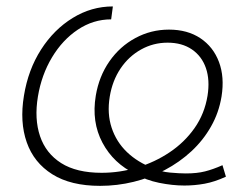

<svg xmlns="http://www.w3.org/2000/svg" viewBox="-20 -572 791 603"><path d="M294.4 11.7Q202.1 11.7 144.3 -24.7Q86.4 -61 64 -125Q41.5 -189 55.2 -271.5Q68.4 -353 108.9 -416.3Q149.4 -479.5 208.3 -515.6Q267.1 -551.8 334.5 -551.8L329.1 -511.2Q272.9 -511.2 224.6 -479Q176.3 -446.8 143.3 -391.8Q110.4 -336.9 99.1 -269Q87.4 -198.7 105.7 -144.5Q124 -90.3 172.1 -59.8Q220.2 -29.3 299.3 -29.3Q356 -29.3 411.1 -45.9Q466.3 -62.5 512.9 -93.8Q559.6 -125 591.1 -169.9Q622.6 -214.8 631.8 -271.5Q639.6 -320.8 626.7 -358.2Q613.8 -395.5 582.8 -416.7Q551.8 -438 506.3 -438Q461.4 -438 422.9 -416.5Q384.3 -395 358.6 -356.9Q333 -318.8 324.7 -268.6Q315.9 -215.3 330.6 -170.9Q345.2 -126.5 378.9 -94.2Q412.6 -62 460.9 -43.9Q484.4 -32.7 513.9 -30Q543.5 -27.3 563.5 -27.3Q598.6 -27.3 623.8 -33.7Q648.9 -40 678.7 -53.2L689.5 -17.1Q654.8 -1 623 4.9Q591.3 10.7 559.1 10.7Q521.5 10.7 479.7 2.2Q438 -6.3 405.8 -25.4Q336.4 -58.6 301.8 -123.8Q267.1 -189 280.8 -271.5Q291 -332.5 323.7 -379.4Q356.4 -426.3 405.3 -452.6Q454.1 -479 510.7 -479Q568.8 -479 609.4 -451.9Q649.9 -424.8 667.7 -377.4Q685.5 -330.1 675.8 -269Q667.5 -218.3 642.8 -174.8Q618.2 -131.3 581.1 -96.9Q543.9 -62.5 497.8 -38.1Q451.7 -13.7 399.9 -1Q348.1 11.7 294.4 11.7Z"/></svg>

Font: Inter 17pt ExtraLight
Style: Italic
Weight: 250
Italic angle: -9.3988°
Version: Version 4.001;git-66647c0bb